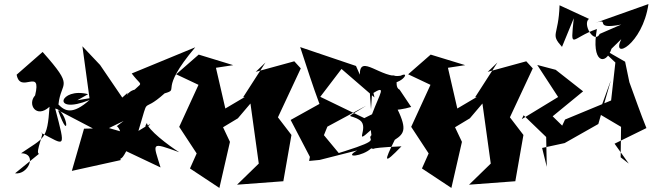

<svg xmlns="http://www.w3.org/2000/svg" viewBox="-20 -828 3215 946"><path d="M555 -206C564 -206 595 -148 555 -145C578 -132 548 20 602 -83L771 -3C734 -125 719 -130 863 -78C809 -112 707 -190 704 -222C667 -166 786 -261 662 -183C720 -373 670 -259 791 -368C870 -391 756 -375 942 -595L629 -466C697 -376 685 -459 567 -298C659 -269 685 -379 652 -388C602 -381 596 -332 609 -371L506 -279L601 -320L473 -508L386 -600L421 -344L361 -334L414 -364C275 -400 229 -259 421 -335C337 -261 300 -280 268 -313C280 -432 351 -391 190 -572L62 -460C80 -362 187 -499 153 -358C113 -314 159 -242 224 -302C213 -136 197 -151 84 -73C166 -72 119 35 54 26L172 -70C151 -75 204 -185 183 -173C301 -113 306 -87 252 -293C315 -284 328 -110 266 -285L438 -195L394 -194L334 14L574 -39L576 -180L517 -197L589 -232Z M1288 -520 1178 -349 1186 -350 961 -217 1100 -251 1044 -494 1129 -507 959 -559 848 -462 958 -410 863 -203 949 -72 916 2 1061 98 1113 -129 1079 -201 1152 -245 1214 -318 1255 -22 1148 82 1376 65 1416 -163 1331 -274 1334 -217 1462 -491 1430 -526 1240 -474Z M1949 -386C1908 -405 1979 -499 1855 -434C1935 -379 2016 -485 1954 -455C1860 -438 1751 -567 1753 -460L1734 -503L1459 -596C1490 -502 1520 -407 1554 -316L1412 -237L1507 -55L1503 -35L1555 -40L1740 -87C1668 -47 1766 -57 1809 -97C1850 -88 1749 -98 1958 -107C1867 -13 1872 -31 1925 -139C1975 -171 1988 -194 1927 -313C1843 -278 1937 -280 2006 -301ZM1810 -162C1784 -137 1868 -143 1678 -83L1649 -74L1576 -162L1593 -204L1784 -307C1668 -233 1701 -272 1754 -235C1801 -200 1718 -106 1807 -187ZM1813 -366C1888 -413 1852 -370 1813 -265L1775 -246L1558 -351L1670 -498L1656 -494L1825 -348C1803 -450 1792 -497 1808 -289Z M2431 -520 2321 -349 2329 -350 2104 -217 2243 -251 2187 -494 2272 -507 2102 -559 1991 -462 2101 -410 2006 -203 2092 -72 2059 2 2204 98 2256 -129 2222 -201 2295 -245 2357 -318 2398 -22 2291 82 2519 65 2559 -163 2474 -274 2477 -217 2605 -491 2573 -526 2383 -474Z M3012 -520 2991 -333 2764 -239 2750 -209 2703 -255 2853 -378 2718 -484 2627 -508 2730 -350 2551 -241 2560 -260 2671 -153 2674 -6 2651 -99 2762 -123 2928 -217 2990 -433 2930 -268 3040 -203 3038 -53 3078 -22 3008 -120 3165 -197C3135 -271 3109 -347 3081 -423L3060 -524L2926 -601ZM2935 -661C2908 -608 2848 -710 2882 -735L2737 -802C2732 -647 2689 -664 2749 -597L2807 -738C2790 -572 2794 -642 2921 -685C2891 -519 2964 -501 2993 -588L3041 -635C2989 -528 3146 -608 3175 -808L2913 -715C2993 -743 2894 -679 3041 -707Z"/></svg>

Font: Asimov Silicon
Style: Regular
Weight: 400
Designer: Google
Version: Version 2.000980; 2014